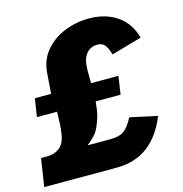

<svg xmlns="http://www.w3.org/2000/svg" viewBox="-122 -832 886 930"><g transform="rotate(-15 321.0 -366.5)"><path d="M-14 0 7.5 -140H39.5Q75 -140 100.8 -160Q126.5 -180 133.5 -227.5Q137.5 -251 138.5 -273.8Q139.5 -296.5 140.5 -336.5H39.5L53.5 -427.5H135L142 -521Q145 -590.5 183.8 -637.8Q222.5 -685 281.5 -709Q340.5 -733 405 -733Q489 -733 546.5 -693.2Q604 -653.5 624.5 -578.5L472 -535Q462 -570 449.2 -585Q436.5 -600 411 -600Q383 -600 363 -581Q343 -562 337.5 -527.5Q335 -510 334.8 -486.2Q334.5 -462.5 335.5 -427.5H472.5L459 -336.5H334Q331 -303 326.8 -281Q322.5 -259 313 -235.5Q301.5 -201.5 285.2 -182.2Q269 -163 241.5 -141H355.5Q401.5 -141 425.2 -158.8Q449 -176.5 471 -220L608 -190.5Q570 -96 505.8 -48Q441.5 0 347 0Z"/></g></svg>

Font: Public Sans ExtraBold
Style: Italic
Weight: 800
Italic angle: -8°
Designer: The Public Sans project authors (U.S. Web Design System). Libre Franklin designed by Pablo Impallari and Rodrigo Fuenzal
Version: Version 1.007; ttfautohint (v1.8.1) -l 8 -r 50 -G 200 -x 14 